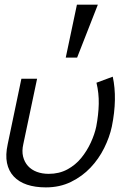

<svg xmlns="http://www.w3.org/2000/svg" viewBox="-20 -793 586 824"><path d="M176.8 11.2Q130.9 11.2 95.9 -0.5Q61 -12.2 39.1 -35.6Q17.1 -59.1 10 -93.5Q2.9 -127.9 13.2 -174.8L71.8 -455.1H139.2L80.1 -174.8Q73.2 -145 79.1 -121.1Q85 -97.2 100.1 -80.6Q115.2 -64 138.2 -55.4Q161.1 -46.9 189 -46.9Q233.9 -46.9 269 -65.9Q304.2 -85 328.6 -115Q353 -145 369.6 -180.9Q386.2 -216.8 393.1 -250Q402.8 -300.8 403.8 -346.9Q404.8 -393.1 394 -438L463.9 -463.9Q474.1 -417 473.1 -363.5Q472.2 -310.1 460 -250Q450.2 -204.1 427 -157.5Q403.8 -110.8 368.4 -73.5Q333 -36.1 284.9 -12.5Q236.8 11.2 176.8 11.2ZM399.9 -772.9 311 -545.9H262.2L310.1 -772.9Z"/></svg>

Font: Anonymous Pro
Style: Italic
Weight: 400
Italic angle: -12°
Monospace: yes
Designer: Mark Simonson
Version: Version 1.003